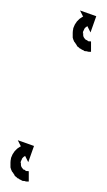

<svg xmlns="http://www.w3.org/2000/svg" viewBox="-24 -321 204 367"><path d="M30 26Q30 26 30 26Q30 26 30 26Q30 26 30 26Q30 26 30 26Q29 26 27 26Q27 26 27 26Q27 26 27 26Q27 26 27 26Q27 26 27 26Q25 26 23 25Q23 25 22.5 25Q22 25 22 25Q22 25 22 25Q22 25 22 25Q19 25 17 24Q17 24 17 23.5Q17 23 17 23Q16 23 16 23Q16 23 16 23Q13 22 11 20Q11 20 10.5 20Q10 20 10 20Q10 20 10 20Q10 20 10 20Q7 17 4 15Q4 15 4 14.5Q4 14 4 14Q4 14 4 14Q4 14 4 14Q2 11 0 8Q0 8 -0.5 7.5Q-1 7 -1 7Q-1 7 -1 7Q-1 7 -1 7Q-3 3 -4 -1Q-4 -1 -4 -1Q-4 -1 -4 -1Q-4 -1 -4 -1.5Q-4 -2 -4 -2Q-4 -6 -4 -10Q-4 -10 -4 -10Q-4 -10 -4 -10Q-4 -10 -4 -10Q-4 -10 -4 -10Q-4 -14 -3 -18Q-3 -18 -3 -18Q-3 -18 -3 -19Q-3 -19 -3 -19Q-3 -19 -3 -19Q-2 -22 0 -26Q0 -26 0 -26Q0 -26 0 -26Q0 -26 0 -26Q0 -26 0 -26Q2 -29 4 -32Q4 -32 4 -32Q4 -32 4 -32Q4 -32 4 -32Q4 -32 4 -32Q6 -34 8 -36Q8 -36 8 -36Q8 -36 8 -36Q8 -36 8.5 -36.5Q9 -37 9 -37Q10 -38 12 -39Q12 -39 12 -39Q12 -39 12 -39Q12 -39 12 -39Q12 -39 12 -39Q14 -40 15 -41Q15 -41 15 -41Q15 -41 15 -41Q15 -41 15 -41Q15 -41 15 -41Q15 -41 16 -41L10 -53L41 -42L30 -11L24 -23Q24 -23 24 -23Q24 -23 24 -23Q24 -23 24 -23Q24 -23 24 -23Q24 -23 24 -23Q23 -23 23 -22Q23 -22 23 -22Q23 -22 23 -22Q23 -22 23 -22Q23 -22 23 -22Q22 -22 21 -21Q21 -21 21 -21Q21 -21 21 -21Q21 -21 21 -21Q21 -21 21 -21Q20 -20 19 -19Q19 -19 19 -19Q19 -19 19 -19Q19 -19 19 -19Q19 -19 19 -19Q18 -18 17 -16Q17 -16 17 -16Q17 -16 17 -16Q17 -17 17.5 -17Q18 -17 18 -17Q17 -15 16 -13Q16 -13 16 -13Q16 -13 16 -13Q16 -13 16 -13.5Q16 -14 16 -14Q16 -11 15 -9Q15 -9 15 -9Q15 -9 15 -9Q16 -10 16 -10Q16 -10 16 -10Q16 -8 16 -5Q16 -5 16 -5Q16 -5 16 -6Q16 -6 16 -6Q16 -6 16 -6Q16 -4 17 -2Q17 -2 17 -2Q17 -2 17 -2Q17 -2 17 -2Q17 -2 17 -2Q18 0 20 2Q20 2 19.5 1.5Q19 1 19 1Q19 1 19 1Q19 1 19 1Q21 3 22 4Q22 4 22 4Q22 4 22 4Q22 4 22 3.5Q22 3 22 3Q23 4 25 5Q25 5 25 5Q25 5 25 5Q25 5 24.5 5Q24 5 24 5Q26 6 27 6Q27 6 27 6Q27 6 27 6Q27 6 27 6Q27 6 27 6Q28 6 29 6Q29 6 29 6Q29 6 29 6Q29 6 29 6Q29 6 29 6Q30 6 31 6Q31 6 31 6Q31 6 31 6Q30 6 30 6Q30 6 30 6Q31 6 31 7V26Q31 26 30 26ZM149 -222Q149 -222 149 -222Q149 -222 149 -222Q149 -222 149 -222Q149 -222 149 -222Q148 -222 146 -222Q146 -222 146 -222Q146 -222 146 -222Q146 -222 146 -222Q146 -222 146 -222Q144 -222 142 -223Q142 -223 141.5 -223Q141 -223 141 -223Q141 -223 141 -223Q141 -223 141 -223Q138 -223 136 -224Q136 -224 136 -224.5Q136 -225 136 -225Q135 -225 135 -225Q135 -225 135 -225Q132 -226 130 -228Q130 -228 129.5 -228Q129 -228 129 -228Q129 -228 129 -228Q129 -228 129 -228Q126 -231 123 -233Q123 -233 123 -233.5Q123 -234 123 -234Q123 -234 123 -234Q123 -234 123 -234Q121 -237 119 -240Q119 -240 118.5 -240.5Q118 -241 118 -241Q118 -241 118 -241Q118 -241 118 -241Q116 -245 115 -249Q115 -249 115 -249Q115 -249 115 -249Q115 -249 115 -249.5Q115 -250 115 -250Q115 -254 115 -258Q115 -258 115 -258Q115 -258 115 -258Q115 -258 115 -258Q115 -258 115 -258Q115 -262 116 -266Q116 -266 116 -266Q116 -266 116 -267Q116 -267 116 -267Q116 -267 116 -267Q117 -270 119 -274Q119 -274 119 -274Q119 -274 119 -274Q119 -274 119 -274Q119 -274 119 -274Q121 -277 123 -280Q123 -280 123 -280Q123 -280 123 -280Q123 -280 123 -280Q123 -280 123 -280Q125 -282 127 -284Q127 -284 127 -284Q127 -284 127 -284Q127 -284 127.5 -284.5Q128 -285 128 -285Q129 -286 131 -287Q131 -287 131 -287Q131 -287 131 -287Q131 -287 131 -287Q131 -287 131 -287Q133 -288 134 -289Q134 -289 134 -289Q134 -289 134 -289Q134 -289 134 -289Q134 -289 134 -289Q134 -289 135 -289L129 -301L160 -290L149 -259L143 -271Q143 -271 143 -271Q143 -271 143 -271Q143 -271 143 -271Q143 -271 143 -271Q143 -271 143 -271Q142 -271 142 -270Q142 -270 142 -270Q142 -270 142 -270Q142 -270 142 -270Q142 -270 142 -270Q141 -270 140 -269Q140 -269 140 -269Q140 -269 140 -269Q140 -269 140 -269Q140 -269 140 -269Q139 -268 138 -267Q138 -267 138 -267Q138 -267 138 -267Q138 -267 138 -267Q138 -267 138 -267Q137 -266 136 -264Q136 -264 136 -264Q136 -264 136 -264Q136 -265 136.5 -265Q137 -265 137 -265Q136 -263 135 -261Q135 -261 135 -261Q135 -261 135 -261Q135 -261 135 -261.5Q135 -262 135 -262Q135 -259 134 -257Q134 -257 134 -257Q134 -257 134 -257Q135 -258 135 -258Q135 -258 135 -258Q135 -256 135 -253Q135 -253 135 -253Q135 -253 135 -254Q135 -254 135 -254Q135 -254 135 -254Q135 -252 136 -250Q136 -250 136 -250Q136 -250 136 -250Q136 -250 136 -250Q136 -250 136 -250Q137 -248 139 -246Q139 -246 138.5 -246.5Q138 -247 138 -247Q138 -247 138 -247Q138 -247 138 -247Q140 -245 141 -244Q141 -244 141 -244Q141 -244 141 -244Q141 -244 141 -244.5Q141 -245 141 -245Q142 -244 144 -243Q144 -243 144 -243Q144 -243 144 -243Q144 -243 143.5 -243Q143 -243 143 -243Q145 -242 146 -242Q146 -242 146 -242Q146 -242 146 -242Q146 -242 146 -242Q146 -242 146 -242Q147 -242 148 -242Q148 -242 148 -242Q148 -242 148 -242Q148 -242 148 -242Q148 -242 148 -242Q149 -242 150 -242Q150 -242 150 -242Q150 -242 150 -242Q149 -242 149 -242Q149 -242 149 -242Q150 -242 150 -241V-222Q150 -222 149 -222Z"/></svg>

Font: FRB American Cursive Just Arrows
Style: Italic
Weight: 400
Italic angle: -25°
Version: Version 2.0;Modular Font Editor K font №1